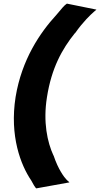

<svg xmlns="http://www.w3.org/2000/svg" viewBox="-20 -867 552 1059"><path d="M66 -332C32 -116 95 44 152 128C164 151 173 165 176 168L180 172L363 139L348 125C334 111 301 67 276 -8V-9H275C241 -83 217 -193 239 -331C264 -491 322 -596 393 -684H394C439 -748 481 -787 497 -801L512 -814L349 -847L345 -844C337 -839 321 -822 291 -785C201 -687 100 -539 66 -332Z"/></svg>

Font: Rabbid Highway Sign IV
Style: BlkObl
Weight: 400
Foundry: Cannot Into Space Fonts
Version: Version 0.277